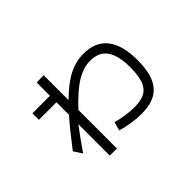

<svg xmlns="http://www.w3.org/2000/svg" viewBox="-108 -825 1079 1079"><g transform="rotate(-45 432.0 -285.0)"><path d="M387.7 -56.6 401.4 -108.4Q432.1 -99.1 470.9 -93.5Q509.8 -87.9 542 -87.9Q593.8 -87.9 624.3 -105Q654.8 -122.1 668.7 -160.2Q682.6 -198.2 682.6 -262.7Q682.6 -357.9 649.9 -403.6Q617.2 -449.2 549.8 -449.2Q494.6 -449.2 438.2 -415Q381.8 -380.9 306.6 -300.3V5.9H250V-243.7Q208.5 -189.5 152.3 -108.4L120.1 -158.2Q198.7 -260.7 250 -318.4V-418H110.4V-469.7H250V-575.2L306.6 -576.2V-378.4Q374.5 -445.8 431.9 -474.9Q489.3 -503.9 549.8 -503.9Q644.5 -503.9 692.4 -442.9Q740.2 -381.8 740.2 -262.7Q740.2 -182.6 719.2 -132.1Q698.2 -81.5 654.8 -57.4Q611.3 -33.2 542 -33.2Q505.9 -33.2 464.6 -39.6Q423.3 -45.9 387.7 -56.6Z"/></g></svg>

Font: Pretendard GOV Light
Style: Regular
Weight: 300
Designer: Base glyphs from Inter by Rasmus Andersson; Hangeul glyphs from Noto Sans CJK(Source Han Sans) by Jang Soo-young and Kan
Foundry: Kil Hyung-jin
Version: Version 1.309